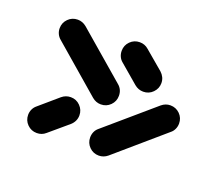

<svg xmlns="http://www.w3.org/2000/svg" viewBox="-67 -517 600 514"><g transform="rotate(20 233.0 -259.5)"><path d="M215.6 -382.6Q215.6 -398.5 226.7 -409.6Q237.8 -420.7 253.7 -420.7Q268.1 -420.7 278.5 -411.5L331.9 -366.3Q338.1 -360.7 341.7 -353.3Q345.2 -345.9 345.2 -337.4Q345.2 -321.9 334.1 -310.6Q323 -299.3 307 -299.3Q293 -299.3 281.9 -308.5L228.5 -354.1Q222.2 -359.3 218.9 -366.7Q215.6 -374.1 215.6 -382.6ZM253.7 -97.8Q237.8 -97.8 226.7 -108.9Q215.6 -120 215.6 -135.9Q215.6 -144.4 218.9 -151.9Q222.2 -159.3 228.5 -164.4L363.7 -280.7Q374.8 -290 388.5 -290Q404.4 -290 415.6 -278.9Q426.7 -267.8 426.7 -251.9Q426.7 -243.3 423.1 -235.7Q419.6 -228.1 413.3 -223.3L278.5 -107Q267.4 -97.8 253.7 -97.8ZM130.4 -219.3Q146.3 -219.3 157.4 -208Q168.5 -196.7 168.5 -181.1Q168.5 -172.6 165 -165.2Q161.5 -157.8 155.2 -152.2L101.9 -107Q91.5 -97.8 77 -97.8Q61.1 -97.8 50 -108.9Q38.9 -120 38.9 -135.9Q38.9 -144.4 42.4 -151.9Q45.9 -159.3 52.2 -164.4L105.2 -210Q116.3 -219.3 130.4 -219.3ZM250 -266.7Q250 -250.7 238.9 -239.6Q227.8 -228.5 211.9 -228.5Q198.1 -228.5 187 -237.8L52.2 -354.1Q45.9 -359.3 42.4 -366.7Q38.9 -374.1 38.9 -382.6Q38.9 -398.5 50 -409.6Q61.1 -420.7 77 -420.7Q90.7 -420.7 101.9 -411.5L237 -295.2Q243.3 -290 246.7 -282.6Q250 -275.2 250 -266.7Z"/></g></svg>

Font: 26F Galaxy Hebrew
Style: Bold
Weight: 700
Designer: C₂₉H₂₅N₃O₅
Version: Version 1.000